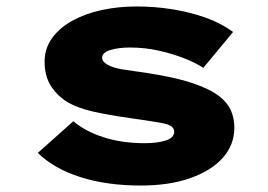

<svg xmlns="http://www.w3.org/2000/svg" viewBox="-20 -564 830 594"><path d="M415 10Q311 10 229 -16Q147 -42 97 -91L207 -189Q243 -158 300 -139.5Q357 -121 428 -121Q446 -121 462.5 -123Q479 -125 492 -129Q505 -133 512 -140Q519 -147 519 -157Q519 -172 496 -180Q476 -185 443.5 -189.5Q411 -194 380 -199Q316 -208 267 -219Q218 -230 184 -251Q153 -272 135.5 -301.5Q118 -331 118 -373Q118 -414 141 -446Q164 -478 204 -500Q244 -522 295 -533Q346 -544 403 -544Q458 -544 512 -535.5Q566 -527 614.5 -510Q663 -493 701 -465L609 -354Q585 -370 549 -384Q513 -398 470.5 -407.5Q428 -417 381 -417Q364 -417 349 -415Q334 -413 322 -409.5Q310 -406 303 -400Q296 -394 296 -386Q296 -379 300.5 -373.5Q305 -368 311 -365Q328 -354 361 -349Q394 -344 436 -338Q522 -325 576.5 -306.5Q631 -288 660 -265Q684 -246 694.5 -222Q705 -198 705 -169Q705 -116 669.5 -76Q634 -36 569 -13Q504 10 415 10Z"/></svg>

Font: Lexend Tera ExtraBold
Style: Regular
Weight: 800
Designer: Bonnie Shaver-Troup, Thomas Jockin
Foundry: Lexend
Version: Version 1.007